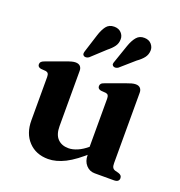

<svg xmlns="http://www.w3.org/2000/svg" viewBox="-131 -825 890 948"><g transform="rotate(20 314.0 -351.0)"><path d="M402 -72V-96.5L397.5 -98.5V-366.5Q397.5 -379 393.8 -384.8Q390 -390.5 381.5 -392L355 -394Q346 -396 342 -400.5Q338 -405 338 -412Q338 -420 342.8 -425.2Q347.5 -430.5 361 -435L454 -469Q473 -476 484.8 -479.2Q496.5 -482.5 506.5 -482.5Q522 -482.5 530.2 -473.8Q538.5 -465 538.5 -450.5V-80Q538.5 -64.5 542.8 -57.2Q547 -50 556 -47L575 -42Q584.5 -39 589 -33.8Q593.5 -28.5 593.5 -20.5Q593.5 -11 587 -5.5Q580.5 0 566 0H465.5Q438.5 0 420.2 -20.2Q402 -40.5 402 -72ZM82.5 -139V-366.5Q82.5 -379 78.5 -384.8Q74.5 -390.5 66 -392L39.5 -394Q30.5 -396 26.5 -400.5Q22.5 -405 22.5 -412Q22.5 -420 27.5 -425.2Q32.5 -430.5 45.5 -435L139 -469Q158.5 -476.5 170 -479.5Q181.5 -482.5 190 -482.5Q206.5 -482.5 214.8 -473.8Q223 -465 223 -450.5V-159.5Q223 -115.5 244 -93.8Q265 -72 301 -72Q323 -72 348 -82.8Q373 -93.5 399.5 -116L419.5 -133.5L442.5 -110L423 -92.5Q360 -34.5 313 -11Q266 12.5 224.5 12.5Q160.5 12.5 121.5 -28.8Q82.5 -70 82.5 -139ZM243.5 -643.5Q253.5 -675.5 268 -694.5Q282.5 -713.5 309.5 -713.5Q333 -713.5 346.8 -699Q360.5 -684.5 360 -665.5Q360 -644.5 348.5 -628.2Q337 -612 315.5 -595L244 -529Q237.5 -524.5 230 -523.5Q222.5 -522.5 217 -526.5Q211.5 -530.5 211.5 -536.8Q211.5 -543 214 -550.5ZM401 -645.5Q412 -677 427.5 -695.2Q443 -713.5 469 -712.5Q492.5 -712 505.8 -696.8Q519 -681.5 518 -663Q517 -642 504.8 -626Q492.5 -610 470 -594L397.5 -530.5Q391 -526 383.5 -525.2Q376 -524.5 370.5 -528.5Q365 -533 365.5 -539.2Q366 -545.5 369 -552.5Z"/></g></svg>

Font: Fraunces SemiBold
Style: Regular
Weight: 600
Version: Version 1.000;[b76b70a41]